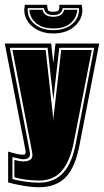

<svg xmlns="http://www.w3.org/2000/svg" viewBox="-25 -677 435 803"><path d="M139 106Q107 106 70 99.5Q33 93 9 86V-43Q23 -39 40.5 -34.5Q58 -30 72 -30Q85 -30 82 -46L-5 -495H189L198 -412L207 -495H390L309 -78Q291 22 250 64Q209 106 139 106ZM139 87Q200 87 238.5 46.5Q277 6 293 -82L369 -477H223L198 -260L174 -477H16L100 -40Q105 -11 72 -11Q65 -11 55.5 -13.5Q46 -16 27 -20V72Q45 77 76.5 82Q108 87 139 87ZM139 78Q109 78 80.5 74Q52 70 35 64V-8Q59 -2 73 -2Q94 -2 104 -11Q114 -20 109 -42L27 -468H166L197 -188L198 -168L199 -188L231 -468H359L284 -84Q268 -3 233.5 37.5Q199 78 139 78ZM198 -537Q159 -537 129.5 -553Q100 -569 86 -596Q72 -623 79 -657H172Q173 -639 176.5 -633.5Q180 -628 198 -628Q216 -628 220 -634Q224 -640 223 -657H317Q324 -623 310 -596Q296 -569 267 -553Q238 -537 198 -537ZM198 -551Q247 -551 277.5 -577Q308 -603 305 -643H237Q234 -614 198 -614Q162 -614 159 -643H91Q88 -603 118.5 -577Q149 -551 198 -551ZM198 -558Q162 -558 140 -570.5Q118 -583 108 -601.5Q98 -620 98 -636H153Q159 -607 198 -607Q237 -607 243 -636H298Q298 -620 288 -601.5Q278 -583 256.5 -570.5Q235 -558 198 -558Z"/></svg>

Font: Alumni Sans Collegiate One
Style: Regular
Weight: 400
Designer: Robert E. Leuschke
Foundry: Robert E. Leuschke
Version: Version 1.100